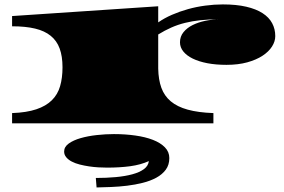

<svg xmlns="http://www.w3.org/2000/svg" viewBox="-20 -553 1273 861"><path d="M34.2 -45.9Q99.6 -48.3 143.1 -63Q186.5 -77.6 212.6 -103.5Q238.8 -129.4 249.5 -166.5Q260.3 -203.6 260.3 -251.5Q260.3 -300.3 247.6 -335.2Q234.9 -370.1 207.5 -392.3Q180.2 -414.6 137.5 -424.8Q94.7 -435.1 34.2 -435.1V-481L689.5 -524.9V-452.6Q716.8 -471.7 751 -486.6Q785.2 -501.5 822.8 -512Q860.4 -522.5 900.4 -527.8Q940.4 -533.2 979.5 -533.2Q1040 -533.2 1084.2 -522.9Q1128.4 -512.7 1157.5 -493.9Q1186.5 -475.1 1200.4 -449Q1214.4 -422.9 1214.4 -391.1Q1214.4 -367.2 1199.7 -344.2Q1185.1 -321.3 1157.2 -303Q1129.4 -284.7 1088.6 -273.4Q1047.9 -262.2 995.6 -262.2Q948.2 -262.2 909.9 -269.5Q871.6 -276.9 844.2 -290.3Q816.9 -303.7 802 -322.3Q787.1 -340.8 787.1 -363.3Q787.1 -389.6 803 -408.9Q818.8 -428.2 844 -440.7Q869.1 -453.1 899.9 -459.5Q930.7 -465.8 960.4 -466.3Q915.5 -466.3 878.7 -462.4Q841.8 -458.5 809.6 -450.4Q777.3 -442.4 748 -429.4Q718.8 -416.5 689.5 -398.4V-245.6Q690.4 -195.8 703.6 -159.4Q716.8 -123 745.8 -98.6Q774.9 -74.2 821.8 -61.3Q868.7 -48.3 937 -45.9V0H34.2ZM267.6 126.5Q267.6 105.5 288.3 90.6Q309.1 75.7 341.6 66.4Q374 57.1 413.6 52.7Q453.1 48.3 490.7 48.3Q541.5 48.3 586.7 54.7Q631.8 61 665.8 74.2Q699.7 87.4 719.5 107.7Q739.3 127.9 739.3 155.8Q739.3 186.5 723.4 208Q707.5 229.5 680.9 243.9Q654.3 258.3 620.4 266.8Q586.4 275.4 550 279.8Q513.7 284.2 478 285.6Q442.4 287.1 413.1 287.6L409.7 245.1Q457 245.1 499.3 241.2Q541.5 237.3 573.7 228.5Q606 219.7 625.5 205.3Q645 190.9 647.5 169.4Q610.8 186 564 192.4Q517.1 198.7 460.4 198.7Q442.9 198.7 421.6 197.5Q400.4 196.3 379.2 193.1Q357.9 189.9 337.6 184.8Q317.4 179.7 302 171.6Q286.6 163.6 277.1 152.3Q267.6 141.1 267.6 126.5Z"/></svg>

Font: Asset
Style: Regular
Weight: 400
Designer: Riccardo De Franceschi
Foundry: Sorkin Type Co.
Version: Version 1.001